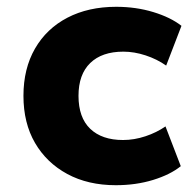

<svg xmlns="http://www.w3.org/2000/svg" viewBox="-20 -534 573 565"><path d="M321 11Q239 11 178 -22Q117 -55 83 -113.5Q49 -172 49 -252Q49 -332 83 -391Q117 -450 178.5 -482Q240 -514 322 -514Q380 -514 431 -498.5Q482 -483 514 -458L469 -341Q442 -360 408.5 -371Q375 -382 343 -382Q280 -382 245.5 -348.5Q211 -315 211 -252Q211 -188 245.5 -155Q280 -122 342 -122Q375 -122 408 -133Q441 -144 467 -162L512 -45Q481 -20 430.5 -4.5Q380 11 321 11Z"/></svg>

Font: Nunito Sans 7pt ExtraBold
Style: Regular
Weight: 800
Designer: Vernon Adams
Foundry: Vernon Adams
Version: Version 3.101;gftools[0.9.27]